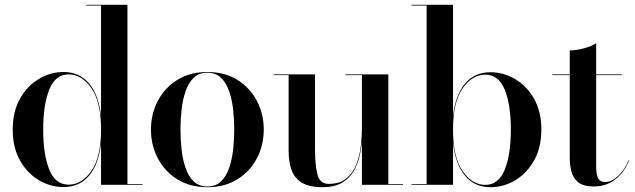

<svg xmlns="http://www.w3.org/2000/svg" viewBox="-20 -770 2644 800"><path d="M574 -3V0H401V-173.1Q391.2 -85.5 351.1 -38.1Q311 9.4 245 9.4Q190.5 9.4 142.1 -19.2Q93.6 -47.8 63.3 -101.4Q33 -155 33 -230Q33 -305 63.3 -358.8Q93.6 -412.5 142.1 -441.2Q190.5 -470 245 -470Q311 -470 351.1 -422.3Q391.2 -374.6 401 -287V-747H339V-750H511V-3ZM401 -230Q401 -345.5 360.6 -402.8Q320.2 -460 266 -460Q210.5 -460 185.2 -396.8Q160 -333.5 160 -230Q160 -126.5 185.2 -63.6Q210.5 -0.6 266 -0.6Q320.2 -0.6 360.6 -57.6Q401 -114.5 401 -230Z M609 -230Q609 -295 637.6 -349.6Q666.1 -404.1 718.8 -437.1Q771.5 -470 844 -470Q916.5 -470 969.2 -437.1Q1021.9 -404.1 1050.4 -349.6Q1079 -295 1079 -230Q1079 -165 1050.4 -110.4Q1021.9 -55.9 969.2 -22.9Q916.5 10 844 10Q771.5 10 718.8 -22.9Q666.1 -55.9 637.6 -110.4Q609 -165 609 -230ZM732 -230Q732 -191 736.3 -149.5Q740.6 -108 752.4 -72.5Q764.1 -37 786.2 -15Q808.4 7 844 7Q879.6 7 901.8 -15Q923.9 -37 935.6 -72.5Q947.4 -108 951.7 -149.5Q956 -191 956 -230Q956 -269 951.7 -310.5Q947.4 -352 935.6 -387.5Q923.9 -423 901.8 -445Q879.6 -467 844 -467Q808.4 -467 786.2 -445Q764.1 -423 752.4 -387.5Q740.6 -352 736.3 -310.5Q732 -269 732 -230Z M1598 -3H1659.6V0H1488V-182.8Q1485.4 -148.9 1477 -114.8Q1468.6 -80.8 1450.8 -52.5Q1432.9 -24.2 1402.3 -7.1Q1371.8 10 1324.6 10Q1267.1 10 1236.4 -9.6Q1205.8 -29.2 1194.2 -63.4Q1182.6 -97.5 1182.6 -141V-457H1120V-460H1292.6V-148Q1292.6 -85 1302.3 -44.4Q1312 -3.8 1349.8 -3.8Q1396.1 -3.8 1423.8 -27Q1451.5 -50.2 1465.3 -86.5Q1479.1 -122.8 1483.6 -162.9Q1488 -203.1 1488 -237V-457H1419.6V-460H1598Z M1757.6 -747H1695V-750H1867.6V-283.6Q1876.9 -372.6 1916.9 -420.8Q1957 -469 2023.6 -469Q2078.1 -469 2126.6 -440.5Q2175 -412 2205.3 -358.5Q2235.6 -305 2235.6 -230Q2235.6 -155 2205.3 -101.2Q2175 -47.5 2126.6 -18.8Q2078.1 10 2023.6 10Q1957 10 1916.9 -38.6Q1876.9 -87.2 1867.6 -176.4V0H1695V-3H1757.6ZM1867.6 -230Q1867.6 -114.5 1907.7 -57.1Q1947.8 0.4 2002 0.4Q2057.5 0.4 2083.1 -63.1Q2108.6 -126.5 2108.6 -230Q2108.6 -333.5 2083.1 -396.2Q2057.5 -459 2002 -459Q1947.8 -459 1907.7 -402.2Q1867.6 -345.5 1867.6 -230Z M2601 -102Q2583 -54 2544.9 -23.5Q2506.8 7 2455 7Q2411 7 2389.4 -10.3Q2367.9 -27.6 2360.9 -55.1Q2354 -82.5 2354 -113V-457H2281V-460H2354V-560Q2381 -560 2412.8 -568.6Q2444.5 -577.2 2464 -590V-460H2571V-457H2464V-77.4Q2464 -39.9 2472.9 -25.8Q2481.8 -11.6 2502 -11.6Q2529 -11.6 2556.2 -37.6Q2583.5 -63.5 2599 -102Z"/></svg>

Font: Bodoni* 72 Medium
Style: Regular
Weight: 500
Version: Version 1.002; ttfautohint (v0.97) -l 8 -r 50 -G 200 -x 14 -